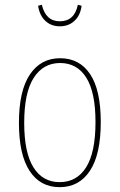

<svg xmlns="http://www.w3.org/2000/svg" viewBox="-20 -772 500 802"><path d="M139.2 -748 154.8 -752Q170.9 -683.1 230 -683.1Q291 -683.1 305.2 -752L320.8 -748Q315.9 -708 291.3 -685.1Q266.6 -662.1 230 -662.1Q193.4 -662.1 169.2 -685.1Q145 -708 139.2 -748ZM231 -528.8Q312 -528.8 356.4 -462.4Q400.9 -396 400.9 -262.2Q400.9 -127 355.7 -58.6Q310.5 9.8 229 9.8Q147.9 9.8 103.5 -58.3Q59.1 -126.5 59.1 -258.8Q59.1 -392.6 104.7 -460.7Q150.4 -528.8 231 -528.8ZM231 -508.8Q160.6 -508.8 120.8 -446.8Q81.1 -384.8 81.1 -258.8Q81.1 -134.8 119.6 -73Q158.2 -11.2 229 -11.2Q300.8 -11.2 339.8 -73.2Q378.9 -135.3 378.9 -262.2Q378.9 -386.7 340.3 -447.8Q301.8 -508.8 231 -508.8Z"/></svg>

Font: Fira Sans Compressed Thin
Style: Regular
Weight: 100
Width: 1
Designer: Carrois Corporate & Edenspiekermann AG
Foundry: Carrois Corporate GbR & Edenspiekermann AG
Version: Version 4.203;PS 004.203;hotconv 1.0.88;makeotf.lib2.5.64775